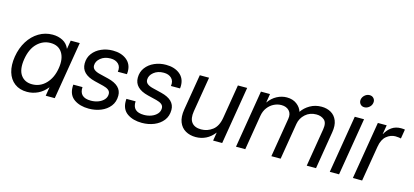

<svg xmlns="http://www.w3.org/2000/svg" viewBox="-62 -1188 3577 1659"><g transform="rotate(15 1727.0 -358.5)"><path d="M214.4 9.8Q147.5 9.8 102.5 -24.2Q57.6 -58.1 39.8 -118.4Q22 -178.7 34.7 -257.8Q47.9 -337.4 85.7 -397.7Q123.5 -458 179.7 -491.7Q235.8 -525.4 302.7 -525.4Q353 -525.4 393.6 -504.2Q434.1 -482.9 451.7 -439.5H452.6L465.3 -515.6H546.4L460.9 0H379.9L392.6 -78.1H391.6Q356.4 -33.7 310.5 -12Q264.6 9.8 214.4 9.8ZM239.3 -64.9Q311 -64.9 362.1 -117.7Q413.1 -170.4 427.2 -257.8Q441.9 -345.2 408.4 -398.2Q375 -451.2 303.2 -451.2Q236.3 -451.2 185.3 -401.9Q134.3 -352.5 118.7 -257.8Q103.5 -163.1 137.9 -114Q172.4 -64.9 239.3 -64.9Z M767.1 11.7Q688 11.7 636.2 -23.9Q584.5 -59.6 584.5 -133.3Q584.5 -138.7 584.7 -143.8Q585 -148.9 585.4 -154.3H667.5Q661.6 -59.6 766.6 -59.6Q802.2 -59.6 833 -71.3Q863.8 -83 883.1 -104.5Q902.3 -126 902.3 -154.8Q902.3 -177.2 885 -190.7Q867.7 -204.1 837.9 -211.4L757.8 -231Q632.8 -261.7 632.8 -356.9Q632.8 -408.7 661.6 -447Q690.4 -485.4 738 -506.3Q785.6 -527.3 840.8 -527.3Q916.5 -527.3 963.9 -489.7Q1011.2 -452.1 1011.2 -386.2Q1011.2 -379.9 1010.7 -374Q1010.3 -368.2 1009.3 -361.3H928.2Q935.1 -405.8 909.7 -430.9Q884.3 -456.1 839.4 -456.1Q785.6 -456.1 750.5 -427.5Q715.3 -398.9 715.3 -360.8Q715.3 -338.4 732.7 -324.5Q750 -310.5 782.2 -302.7L861.8 -283.2Q985.8 -252.9 985.8 -162.1Q985.8 -106.4 955.3 -67.6Q924.8 -28.8 875 -8.5Q825.2 11.7 767.1 11.7Z M1242.2 11.7Q1163.1 11.7 1111.3 -23.9Q1059.6 -59.6 1059.6 -133.3Q1059.6 -138.7 1059.8 -143.8Q1060.1 -148.9 1060.5 -154.3H1142.6Q1136.7 -59.6 1241.7 -59.6Q1277.3 -59.6 1308.1 -71.3Q1338.9 -83 1358.2 -104.5Q1377.4 -126 1377.4 -154.8Q1377.4 -177.2 1360.1 -190.7Q1342.8 -204.1 1313 -211.4L1232.9 -231Q1107.9 -261.7 1107.9 -356.9Q1107.9 -408.7 1136.7 -447Q1165.5 -485.4 1213.1 -506.3Q1260.7 -527.3 1315.9 -527.3Q1391.6 -527.3 1439 -489.7Q1486.3 -452.1 1486.3 -386.2Q1486.3 -379.9 1485.8 -374Q1485.4 -368.2 1484.4 -361.3H1403.3Q1410.2 -405.8 1384.8 -430.9Q1359.4 -456.1 1314.5 -456.1Q1260.7 -456.1 1225.6 -427.5Q1190.4 -398.9 1190.4 -360.8Q1190.4 -338.4 1207.8 -324.5Q1225.1 -310.5 1257.3 -302.7L1336.9 -283.2Q1460.9 -252.9 1460.9 -162.1Q1460.9 -106.4 1430.4 -67.6Q1399.9 -28.8 1350.1 -8.5Q1300.3 11.7 1242.2 11.7Z M1722.7 9.8Q1670.9 9.8 1631.3 -12.9Q1591.8 -35.6 1573.7 -81.3Q1555.7 -127 1566.9 -195.3L1620.1 -515.6H1703.1L1650.9 -201.2Q1640.1 -134.3 1666.7 -100.3Q1693.4 -66.4 1751 -66.4Q1807.6 -66.4 1853 -101.1Q1898.4 -135.7 1911.1 -213.9L1960.9 -515.6H2043.9L1958.5 0H1877.4L1889.6 -75.2Q1856 -31.7 1813.7 -11Q1771.5 9.8 1722.7 9.8Z M2082 0 2167 -515.6H2248L2235.4 -436Q2266.6 -480.5 2309.3 -502.9Q2352.1 -525.4 2397.5 -525.4Q2450.7 -525.4 2486.6 -498.3Q2522.5 -471.2 2533.7 -433.1Q2560.5 -473.1 2606 -499.3Q2651.4 -525.4 2708 -525.4Q2756.3 -525.4 2793 -504.2Q2829.6 -482.9 2846.7 -440.7Q2863.8 -398.4 2853 -335L2797.9 0H2714.8L2771 -340.8Q2780.8 -400.9 2752.7 -425Q2724.6 -449.2 2682.1 -449.2Q2623.5 -449.2 2583.7 -413.3Q2543.9 -377.4 2535.2 -325.2L2481.4 0H2398.4L2456.1 -349.6Q2463.9 -396 2438.7 -422.6Q2413.6 -449.2 2368.7 -449.2Q2335 -449.2 2302.7 -433.3Q2270.5 -417.5 2247.1 -386.7Q2223.6 -356 2216.3 -311.5L2165 0Z M2920.9 0 3006.3 -515.6H3089.4L3003.9 0ZM3064.5 -616.2Q3041 -616.2 3027.3 -632.8Q3013.7 -649.4 3017.1 -672.9Q3021 -696.3 3040.3 -712.9Q3059.6 -729.5 3083 -729.5Q3106.4 -729.5 3120.4 -712.9Q3134.3 -696.3 3130.4 -672.9Q3127 -649.4 3107.4 -632.8Q3087.9 -616.2 3064.5 -616.2Z M3127.4 0 3212.9 -515.6H3292L3278.3 -434.6H3280.3Q3301.3 -474.6 3335.9 -499Q3370.6 -523.4 3418.9 -523.4Q3430.2 -523.4 3439.5 -522.5Q3448.7 -521.5 3453.6 -520.5L3439.9 -437.5Q3435.1 -439 3421.6 -441.2Q3408.2 -443.4 3390.1 -443.4Q3347.2 -443.4 3310.5 -413.1Q3273.9 -382.8 3263.2 -317.4L3210.4 0Z"/></g></svg>

Font: Inter Display
Style: Italic
Weight: 400
Italic angle: -9.39999°
Designer: Rasmus Andersson
Foundry: rsms
Version: Version 4.000;git-a52131595